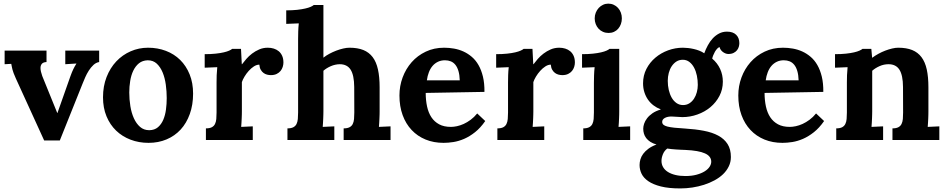

<svg xmlns="http://www.w3.org/2000/svg" viewBox="-20 -783 5293 1074"><path d="M240.2 -436Q221.7 -435.1 214.1 -426Q206.5 -417 206.5 -402.8Q206.5 -393.1 209.2 -381.8Q211.9 -370.6 216.3 -357.9L300.3 -150.9H301.3L374 -356.9Q382.8 -381.3 390.4 -396.7Q397.9 -412.1 407.2 -426.8V-427.7L345.2 -423.8V-500H534.7V-436Q517.1 -433.1 502.7 -419.7Q488.3 -406.2 476.8 -388.2Q465.3 -370.1 456.8 -350.8Q448.2 -331.5 442.4 -316.4L314.5 2.9H227.1L68.8 -343.8Q60.5 -361.8 56.2 -373.8Q51.8 -385.7 49.6 -394.3Q47.4 -402.8 46.1 -409.9Q44.9 -417 43 -425.8L5.9 -423.8V-500H240.2Z M806.2 -445.8Q776.9 -444.8 757.3 -429Q737.8 -413.1 725.6 -387.7Q713.4 -362.3 708.3 -330.3Q703.1 -298.3 703.1 -265.6Q703.1 -227.1 709.2 -189.2Q715.3 -151.4 728.8 -121.6Q742.2 -91.8 763.4 -73.2Q784.7 -54.7 814.9 -54.7Q844.7 -55.2 863.5 -71.3Q882.3 -87.4 893.3 -113Q904.3 -138.7 908.4 -170.4Q912.6 -202.1 912.6 -234.4Q912.6 -271.5 907.5 -309.3Q902.3 -347.2 889.9 -377.4Q877.4 -407.7 857.2 -426.8Q836.9 -445.8 806.2 -445.8ZM808.1 -516.1Q861.8 -516.1 908 -498.5Q954.1 -481 987.8 -447.8Q1021.5 -414.6 1040.8 -366.9Q1060.1 -319.3 1060.1 -259.3Q1060.1 -196.3 1041.7 -145.3Q1023.4 -94.2 990.5 -58.3Q957.5 -22.5 911.6 -3.2Q865.7 16.1 811 16.1Q756.8 16.1 710.2 -1.7Q663.6 -19.5 629.4 -52.5Q595.2 -85.4 575.7 -132.6Q556.2 -179.7 556.2 -238.8Q556.2 -300.8 576.2 -352.1Q596.2 -403.3 630.6 -439.7Q665 -476.1 710.9 -496.1Q756.8 -516.1 808.1 -516.1Z M1478 -516.1Q1495.6 -516.1 1511.5 -511.2Q1527.3 -506.3 1539.3 -496.3Q1551.3 -486.3 1558.3 -470.7Q1565.4 -455.1 1565.4 -433.1Q1565.4 -421.4 1561.5 -408.9Q1557.6 -396.5 1549.3 -386.2Q1541 -376 1527.6 -369.4Q1514.2 -362.8 1495.1 -362.8Q1484.9 -362.8 1474.1 -365.5Q1463.4 -368.2 1454.3 -374.8Q1445.3 -381.3 1438.7 -392.6Q1432.1 -403.8 1430.7 -421.4Q1415.5 -421.4 1400.1 -411.4Q1384.8 -401.4 1371.3 -386.5Q1357.9 -371.6 1347.7 -354.5Q1337.4 -337.4 1333 -323.7V-160.6Q1333 -153.3 1332.8 -143.1Q1332.5 -132.8 1332 -121.1Q1331.5 -109.4 1330.8 -96.9Q1330.1 -84.5 1329.1 -73.2L1394 -76.2V0H1131.8V-64.9Q1152.8 -64.9 1164.8 -71.3Q1176.8 -77.6 1182.6 -89.4Q1188.5 -101.1 1189.9 -117.4Q1191.4 -133.8 1191.4 -153.8V-322.3Q1191.4 -340.3 1192.1 -362.5Q1192.9 -384.8 1195.3 -407.2L1125 -404.3V-480Q1159.7 -480 1186.3 -482.9Q1212.9 -485.8 1231.7 -490.2Q1250.5 -494.6 1262 -499.8Q1273.4 -504.9 1278.8 -509.8H1328.1L1332.5 -423.8H1334Q1343.8 -437 1357.7 -453.1Q1371.6 -469.2 1389.9 -483.2Q1408.2 -497.1 1430.2 -506.6Q1452.1 -516.1 1478 -516.1Z M2103.5 -160.6Q2103.5 -153.3 2103.3 -143.1Q2103 -132.8 2102.5 -121.1Q2102.1 -109.4 2101.3 -96.9Q2100.6 -84.5 2099.6 -73.2L2164.6 -76.2V0H1902.3V-64.9Q1923.3 -64.9 1935.3 -71.3Q1947.3 -77.6 1953.1 -89.4Q1959 -101.1 1960.4 -117.4Q1961.9 -133.8 1961.9 -153.8L1961.4 -296.4Q1960.9 -362.3 1941.4 -393.1Q1921.9 -423.8 1880.4 -423.8Q1854.5 -423.3 1830.3 -412.8Q1806.2 -402.3 1789.1 -387.2V-160.6Q1789.1 -153.3 1788.8 -143.1Q1788.6 -132.8 1788.1 -121.1Q1787.6 -109.4 1786.9 -96.9Q1786.1 -84.5 1785.2 -73.2L1850.1 -76.2V0H1587.9V-64.9Q1608.9 -64.9 1620.8 -71.3Q1632.8 -77.6 1638.7 -89.4Q1644.5 -101.1 1646 -117.4Q1647.5 -133.8 1647.5 -153.8V-564.9Q1647.5 -583 1648.2 -606.4Q1648.9 -629.9 1651.4 -652.3L1581.1 -649.4V-725.1Q1615.7 -725.1 1642.3 -728Q1668.9 -731 1687.7 -735.4Q1706.5 -739.7 1718 -744.9Q1729.5 -750 1734.9 -754.9H1789.1V-460.4Q1803.7 -472.2 1822.5 -482.2Q1841.3 -492.2 1861.1 -499.8Q1880.9 -507.3 1900.1 -511.7Q1919.4 -516.1 1934.6 -516.1Q1980.5 -516.1 2012.5 -503.2Q2044.4 -490.2 2064.7 -463.4Q2085 -436.5 2094.2 -394.5Q2103.5 -352.5 2103.5 -294.9Z M2469.2 -445.8Q2447.3 -445.8 2429.9 -437.5Q2412.6 -429.2 2399.9 -414.6Q2387.2 -399.9 2379.2 -379.2Q2371.1 -358.4 2367.7 -333.5H2551.8Q2550.8 -364.3 2544.4 -385.7Q2538.1 -407.2 2527.1 -420.7Q2516.1 -434.1 2501.5 -439.9Q2486.8 -445.8 2469.2 -445.8ZM2689.9 -269 2361.3 -263.2Q2361.3 -222.2 2368.9 -187.3Q2376.5 -152.3 2393.1 -127.2Q2409.7 -102.1 2436.5 -87.6Q2463.4 -73.2 2502.4 -73.2Q2517.6 -73.2 2536.1 -77.1Q2554.7 -81.1 2574 -89.8Q2593.3 -98.6 2612.8 -113Q2632.3 -127.4 2649.4 -148.4L2694.3 -106Q2667.5 -67.4 2637.2 -43.5Q2606.9 -19.5 2576.4 -6.3Q2545.9 6.8 2516.4 11.5Q2486.8 16.1 2461.4 16.1Q2406.2 16.1 2360.8 -2.4Q2315.4 -21 2282.7 -55.7Q2250 -90.3 2232.2 -139.2Q2214.4 -188 2214.4 -249Q2214.4 -301.8 2232.2 -349.9Q2250 -397.9 2282.7 -435.1Q2315.4 -472.2 2361.6 -494.1Q2407.7 -516.1 2464.4 -516.1Q2492.2 -516.1 2519.8 -511.2Q2547.4 -506.3 2572.5 -494.9Q2597.7 -483.4 2619.4 -464.8Q2641.1 -446.3 2656.7 -418.9Q2672.4 -391.6 2681.4 -354.5Q2690.4 -317.4 2689.9 -269Z M3108.4 -516.1Q3126 -516.1 3141.8 -511.2Q3157.7 -506.3 3169.7 -496.3Q3181.6 -486.3 3188.7 -470.7Q3195.8 -455.1 3195.8 -433.1Q3195.8 -421.4 3191.9 -408.9Q3188 -396.5 3179.7 -386.2Q3171.4 -376 3158 -369.4Q3144.5 -362.8 3125.5 -362.8Q3115.2 -362.8 3104.5 -365.5Q3093.8 -368.2 3084.7 -374.8Q3075.7 -381.3 3069.1 -392.6Q3062.5 -403.8 3061 -421.4Q3045.9 -421.4 3030.5 -411.4Q3015.1 -401.4 3001.7 -386.5Q2988.3 -371.6 2978 -354.5Q2967.8 -337.4 2963.4 -323.7V-160.6Q2963.4 -153.3 2963.1 -143.1Q2962.9 -132.8 2962.4 -121.1Q2961.9 -109.4 2961.2 -96.9Q2960.4 -84.5 2959.5 -73.2L3024.4 -76.2V0H2762.2V-64.9Q2783.2 -64.9 2795.2 -71.3Q2807.1 -77.6 2813 -89.4Q2818.8 -101.1 2820.3 -117.4Q2821.8 -133.8 2821.8 -153.8V-322.3Q2821.8 -340.3 2822.5 -362.5Q2823.2 -384.8 2825.7 -407.2L2755.4 -404.3V-480Q2790 -480 2816.7 -482.9Q2843.3 -485.8 2862.1 -490.2Q2880.9 -494.6 2892.3 -499.8Q2903.8 -504.9 2909.2 -509.8H2958.5L2962.9 -423.8H2964.4Q2974.1 -437 2988 -453.1Q3002 -469.2 3020.3 -483.2Q3038.6 -497.1 3060.5 -506.6Q3082.5 -516.1 3108.4 -516.1Z M3443.8 -160.6Q3443.8 -153.3 3443.6 -143.1Q3443.4 -132.8 3442.9 -121.1Q3442.4 -109.4 3441.7 -96.9Q3440.9 -84.5 3439.9 -73.2L3504.9 -76.2V0H3242.7V-64.9Q3263.7 -64.9 3275.6 -71.3Q3287.6 -77.6 3293.5 -89.4Q3299.3 -101.1 3300.8 -117.4Q3302.2 -133.8 3302.2 -153.8V-319.8Q3302.2 -337.9 3303 -361.3Q3303.7 -384.8 3306.2 -407.2L3235.8 -404.3V-480Q3270.5 -480 3297.1 -482.9Q3323.7 -485.8 3342.5 -490.2Q3361.3 -494.6 3372.8 -499.8Q3384.3 -504.9 3389.6 -509.8H3443.8ZM3458.5 -680.2Q3458.5 -663.1 3453.1 -648.4Q3447.8 -633.8 3438.2 -622.6Q3428.7 -611.3 3414.8 -605Q3400.9 -598.6 3384.3 -598.6Q3367.2 -598.6 3352.8 -605Q3338.4 -611.3 3328.1 -622.6Q3317.9 -633.8 3312.3 -648.4Q3306.6 -663.1 3306.6 -680.2Q3306.6 -697.3 3312.7 -712.4Q3318.8 -727.5 3329.3 -738.8Q3339.8 -750 3353.5 -756.3Q3367.2 -762.7 3382.8 -762.7Q3398.9 -762.7 3412.8 -756.3Q3426.8 -750 3437 -738.8Q3447.3 -727.5 3452.9 -712.4Q3458.5 -697.3 3458.5 -680.2Z M3814 55.7Q3802.7 55.2 3789.6 54.7Q3776.4 54.2 3762.9 53.2Q3749.5 52.2 3736.3 51Q3723.1 49.8 3712.4 47.9Q3695.8 60.5 3688 80.1Q3680.2 99.6 3680.2 117.2Q3680.2 136.7 3689.5 152.3Q3698.7 168 3716.3 179Q3733.9 189.9 3758.5 195.8Q3783.2 201.7 3814 201.7Q3849.1 201.7 3876.2 194.3Q3903.3 187 3921.6 175.5Q3939.9 164.1 3949.2 149.9Q3958.5 135.7 3958.5 121.6Q3958.5 90.8 3923.3 75Q3888.2 59.1 3814 55.7ZM3799.3 -448.7Q3779.3 -448.7 3763.9 -439Q3748.5 -429.2 3737.5 -412.8Q3726.6 -396.5 3720.9 -375Q3715.3 -353.5 3715.3 -330.6Q3715.3 -304.2 3720.9 -279.8Q3726.6 -255.4 3737.3 -236.6Q3748 -217.8 3764.2 -206.5Q3780.3 -195.3 3800.8 -195.3Q3820.8 -195.3 3836.2 -205.1Q3851.6 -214.8 3862.1 -231Q3872.6 -247.1 3877.9 -267.3Q3883.3 -287.6 3883.3 -308.1Q3883.3 -334.5 3878.2 -359.6Q3873 -384.8 3862.5 -404.5Q3852.1 -424.3 3836.2 -436.5Q3820.3 -448.7 3799.3 -448.7ZM4053.7 -481Q4046.4 -481 4038.3 -484.1Q4030.3 -487.3 4023.4 -492.4Q4016.6 -497.6 4011.7 -504.6Q4006.8 -511.7 4005.4 -519.5Q3998.5 -518.1 3991.7 -510.7Q3984.9 -503.4 3979.2 -493.7Q3973.6 -483.9 3969.5 -473.4Q3965.3 -462.9 3963.9 -455.1Q3993.2 -430.2 4008.3 -397.2Q4023.4 -364.3 4023.4 -326.2Q4023.4 -282.7 4004.4 -246.3Q3985.4 -210 3953.9 -183.6Q3922.4 -157.2 3881.3 -142.6Q3840.3 -127.9 3796.4 -127.9Q3782.7 -127.9 3766.8 -129.6Q3751 -131.3 3735.8 -131.3Q3713.9 -131.3 3699 -123.3Q3684.1 -115.2 3684.1 -101.1Q3684.1 -91.8 3690.9 -85.4Q3697.8 -79.1 3712.9 -75.2Q3728 -71.3 3752.4 -68.6Q3776.9 -65.9 3812 -64Q3869.6 -60.5 3916.7 -51.5Q3963.9 -42.5 3997.6 -24.4Q4031.2 -6.3 4049.8 22.7Q4068.4 51.8 4068.4 95.2Q4068.4 123.5 4056.6 147.7Q4044.9 171.9 4024.7 191.4Q4004.4 210.9 3976.8 225.8Q3949.2 240.7 3918 250.7Q3886.7 260.7 3852.8 265.9Q3818.8 271 3785.6 271Q3720.7 271 3677 260Q3633.3 249 3606.7 230.7Q3580.1 212.4 3568.8 189Q3557.6 165.5 3557.6 140.1Q3557.6 124.5 3562.3 108.4Q3566.9 92.3 3577.9 77.4Q3588.9 62.5 3606.9 49.1Q3625 35.6 3652.3 25.4Q3631.8 19.5 3617.7 10.3Q3603.5 1 3594.7 -10.5Q3585.9 -22 3582 -35.4Q3578.1 -48.8 3578.1 -63Q3578.1 -75.7 3583 -90.8Q3587.9 -106 3599.4 -121.1Q3610.8 -136.2 3629.4 -149.2Q3647.9 -162.1 3675.8 -170.4V-171.4Q3653.8 -179.7 3635.7 -193.4Q3617.7 -207 3604.7 -225.6Q3591.8 -244.1 3584.5 -267.1Q3577.1 -290 3577.1 -316.9Q3577.1 -360.8 3595.9 -397.5Q3614.7 -434.1 3646 -460.4Q3677.2 -486.8 3717.3 -501.5Q3757.3 -516.1 3799.8 -516.1Q3813 -516.1 3828.6 -514.4Q3844.2 -512.7 3860.4 -509Q3876.5 -505.4 3891.6 -499.5Q3906.7 -493.7 3919.4 -484.9Q3927.7 -507.8 3939.5 -529.5Q3951.2 -551.3 3967 -568.4Q3982.9 -585.4 4002.7 -595.7Q4022.5 -606 4046.4 -606Q4080.1 -606 4097.9 -588.4Q4115.7 -570.8 4115.7 -541.5Q4115.7 -532.2 4112.8 -521.7Q4109.9 -511.2 4102.8 -502.2Q4095.7 -493.2 4083.7 -487.1Q4071.8 -481 4053.7 -481Z M4364.7 -445.8Q4342.8 -445.8 4325.4 -437.5Q4308.1 -429.2 4295.4 -414.6Q4282.7 -399.9 4274.7 -379.2Q4266.6 -358.4 4263.2 -333.5H4447.3Q4446.3 -364.3 4439.9 -385.7Q4433.6 -407.2 4422.6 -420.7Q4411.6 -434.1 4397 -439.9Q4382.3 -445.8 4364.7 -445.8ZM4585.4 -269 4256.8 -263.2Q4256.8 -222.2 4264.4 -187.3Q4272 -152.3 4288.6 -127.2Q4305.2 -102.1 4332 -87.6Q4358.9 -73.2 4397.9 -73.2Q4413.1 -73.2 4431.6 -77.1Q4450.2 -81.1 4469.5 -89.8Q4488.8 -98.6 4508.3 -113Q4527.8 -127.4 4544.9 -148.4L4589.8 -106Q4563 -67.4 4532.7 -43.5Q4502.4 -19.5 4471.9 -6.3Q4441.4 6.8 4411.9 11.5Q4382.3 16.1 4356.9 16.1Q4301.8 16.1 4256.3 -2.4Q4210.9 -21 4178.2 -55.7Q4145.5 -90.3 4127.7 -139.2Q4109.9 -188 4109.9 -249Q4109.9 -301.8 4127.7 -349.9Q4145.5 -397.9 4178.2 -435.1Q4210.9 -472.2 4257.1 -494.1Q4303.2 -516.1 4359.9 -516.1Q4387.7 -516.1 4415.3 -511.2Q4442.9 -506.3 4468 -494.9Q4493.2 -483.4 4514.9 -464.8Q4536.6 -446.3 4552.2 -418.9Q4567.9 -391.6 4576.9 -354.5Q4585.9 -317.4 4585.4 -269Z M5173.3 -160.6Q5173.3 -153.3 5173.1 -143.1Q5172.9 -132.8 5172.4 -121.1Q5171.9 -109.4 5171.1 -96.9Q5170.4 -84.5 5169.4 -73.2L5234.4 -76.2V0H4972.2V-64.9Q4993.2 -64.9 5005.1 -71.3Q5017.1 -77.6 5022.9 -89.4Q5028.8 -101.1 5030.3 -117.4Q5031.7 -133.8 5031.7 -153.8L5031.2 -296.4Q5030.8 -362.3 5011.2 -393.1Q4991.7 -423.8 4950.2 -423.8Q4924.3 -423.8 4900.1 -413.1Q4876 -402.3 4858.9 -387.2V-160.6Q4858.9 -153.3 4858.6 -143.1Q4858.4 -132.8 4857.9 -121.1Q4857.4 -109.4 4856.7 -96.9Q4856 -84.5 4855 -73.2L4919.9 -76.2V0H4657.7V-64.9Q4678.7 -64.9 4690.7 -71.3Q4702.6 -77.6 4708.5 -89.4Q4714.4 -101.1 4715.8 -117.4Q4717.3 -133.8 4717.3 -153.8V-322.3Q4717.3 -340.3 4718 -362.5Q4718.8 -384.8 4721.2 -407.2L4650.9 -404.3V-480Q4685.5 -480 4712.2 -482.9Q4738.8 -485.8 4757.6 -490.2Q4776.4 -494.6 4787.8 -499.8Q4799.3 -504.9 4804.7 -509.8H4854L4858.4 -460.4H4859.9Q4874.5 -471.7 4893.3 -481.9Q4912.1 -492.2 4931.9 -499.8Q4951.7 -507.3 4970.5 -511.7Q4989.3 -516.1 5004.4 -516.1Q5050.3 -516.1 5082.3 -503.2Q5114.3 -490.2 5134.5 -463.4Q5154.8 -436.5 5164.1 -394.5Q5173.3 -352.5 5173.3 -294.9Z"/></svg>

Font: Parastoo FD
Style: Bold-FD
Weight: 700
Foundry: Saber Rastikerdar (saber.rastikerdar@gmail.com)
Version: Version 2.0.1